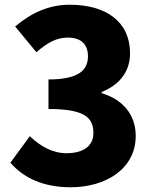

<svg xmlns="http://www.w3.org/2000/svg" viewBox="-20 -778 649 812"><path d="M279 14C427 14 554 -64 554 -203C554 -299 493 -359 410 -384V-389C490 -421 530 -479 530 -553C530 -686 429 -758 275 -758C187 -758 113 -724 44 -666L134 -557C179 -596 217 -619 267 -619C322 -619 352 -591 352 -540C352 -481 312 -442 185 -442V-317C341 -317 375 -279 375 -215C375 -159 330 -130 261 -130C203 -130 151 -159 106 -202L24 -90C78 -27 161 14 279 14Z"/></svg>

Font: Noto Sans CJK JP Black
Style: Regular
Weight: 900
Designer: Ryoko NISHIZUKA (kana & ideographs); Paul D. Hunt (Latin, Greek & Cyrillic); Wenlong ZHANG (bopomofo); Sandoll Communica
Foundry: Adobe Systems Incorporated
Version: Version 1.004;PS 1.004;hotconv 1.0.82;makeotf.lib2.5.63406